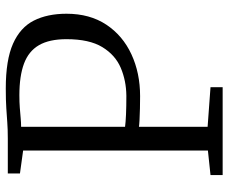

<svg xmlns="http://www.w3.org/2000/svg" viewBox="-83 -707 790 664"><g transform="rotate(-90 312.0 -375.0)"><path d="M123.5 -51V-690L44 -701V-743H164.5Q197.5 -743 220.5 -744.8Q243.5 -746.5 269.8 -748.2Q296 -750 338.5 -750Q436.5 -750 492.8 -725Q549 -700 572.8 -653Q596.5 -606 596.5 -540Q596.5 -459.5 558.8 -402.5Q521 -345.5 456.2 -315.5Q391.5 -285.5 311.5 -285.5Q292.5 -285.5 269.5 -286Q246.5 -286.5 228.5 -287.5Q210.5 -288.5 205.5 -289.5V-52L342.5 -42V0H38.5V-42ZM205.5 -337.5Q220 -335.5 248.2 -334.2Q276.5 -333 313 -333Q364.5 -333.5 409 -352.2Q453.5 -371 481 -416Q508.5 -461 508.5 -540Q508.5 -599.5 487.8 -635.2Q467 -671 424 -687Q381 -703 314.5 -703Q291 -703 271.2 -701.5Q251.5 -700 235.5 -698.5Q219.5 -697 205.5 -697Z"/></g></svg>

Font: Merriweather 24pt Light
Style: Regular
Weight: 300
Designer: Eben Sorkin
Foundry: Eben Sorkin
Version: Version 2.100